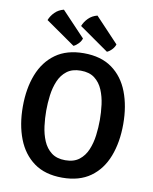

<svg xmlns="http://www.w3.org/2000/svg" viewBox="-99 -992 860 1079"><g transform="rotate(10 331.0 -452.0)"><path d="M44 -342Q44 -445.5 75.2 -525.5Q106.5 -605.5 170 -651Q233.5 -696.5 330.5 -696.5Q428.5 -696.5 492 -650.8Q555.5 -605 586.2 -524.8Q617 -444.5 617 -342Q617 -238.5 586 -158Q555 -77.5 491.5 -32Q428 13.5 330.5 13.5Q232.5 13.5 169.2 -32.5Q106 -78.5 75 -158.8Q44 -239 44 -342ZM177.5 -342Q177.5 -299 183.2 -254Q189 -209 205 -171Q221 -133 251.5 -109.5Q282 -86 330.5 -86Q379.5 -86 409.8 -109.5Q440 -133 456 -171Q472 -209 477.8 -254Q483.5 -299 483.5 -342Q483.5 -385 477.8 -429.8Q472 -474.5 456 -512.5Q440 -550.5 409.8 -573.8Q379.5 -597 330.5 -597Q282 -597 251.5 -573.8Q221 -550.5 205 -512.5Q189 -474.5 183.2 -429.8Q177.5 -385 177.5 -342ZM177 -918 310.5 -777Q306 -761.5 292.5 -747.2Q279 -733 265 -727L96.5 -844.5Q106 -869.5 126.5 -890Q147 -910.5 177 -918ZM368.5 -918 501.5 -777Q497.5 -762 484 -747.5Q470.5 -733 456 -727L288 -844.5Q297.5 -869.5 318 -890Q338.5 -910.5 368.5 -918Z"/></g></svg>

Font: Signika Negative SemiBold
Style: Regular
Weight: 600
Designer: Anna Giedryś
Foundry: Anna Giedryś
Version: Version 2.000; ttfautohint (v1.8.3) -l 8 -r 50 -G 200 -x 9 -